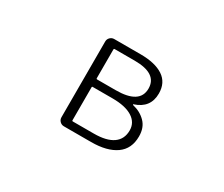

<svg xmlns="http://www.w3.org/2000/svg" viewBox="-94 -775 1187 1016"><g transform="rotate(30 500.0 -266.5)"><path d="M358.4 0Q343.8 0 333.5 -10.3Q323.2 -20.5 323.2 -35.2V-498Q323.2 -512.7 333.5 -522.9Q343.8 -533.2 358.4 -533.2H518.6Q608.4 -533.2 657.7 -500.5Q707 -467.8 707 -401.4Q707 -313.5 619.1 -285.2Q617.2 -285.2 617.2 -283.2Q617.2 -281.2 620.1 -280.3Q667 -269.5 698.2 -237.8Q729.5 -206.1 729.5 -152.3Q729.5 -76.2 675.3 -38.1Q621.1 0 524.4 0ZM381.8 -307.6Q381.8 -302.7 385.7 -302.7H500Q646.5 -302.7 646.5 -396.5Q646.5 -488.3 508.8 -488.3H385.7Q381.8 -488.3 381.8 -483.4ZM381.8 -50.8Q381.8 -45.9 385.7 -45.9H514.6Q591.8 -45.9 631.3 -73.7Q670.9 -101.6 670.9 -155.3Q670.9 -203.1 628.4 -230Q585.9 -256.8 506.8 -256.8H385.7Q381.8 -256.8 381.8 -252.9Z"/></g></svg>

Font: Gen Jyuu Gothic L Monospace Light
Style: Regular
Weight: 300
Designer: [Source Han Sans]
Ryoko NISHIZUKA  (kana & ideographs); Paul D. Hunt (Latin, Greek & Cyrillic); Wenlong ZHANG  (bopomofo
Version: Version 1.002.20150607